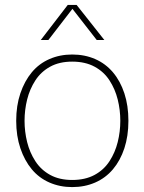

<svg xmlns="http://www.w3.org/2000/svg" viewBox="-20 -752 587 782"><path d="M274 10Q224 10 181.5 -8.5Q139 -27 109.5 -62.5Q80 -98 63 -148Q46 -198 46 -260Q46 -322 63 -372Q80 -422 109.5 -457.5Q139 -493 181.5 -511.5Q224 -530 274 -530Q325 -530 367.5 -511.5Q410 -493 440 -457.5Q470 -422 486.5 -372Q503 -322 503 -260Q503 -198 486.5 -148Q470 -98 440 -62.5Q410 -27 367.5 -8.5Q325 10 274 10ZM274 -19Q327 -19 365 -39.5Q403 -60 426 -95.5Q449 -131 459.5 -173.5Q470 -216 470 -260Q470 -304 459.5 -346.5Q449 -389 426 -424.5Q403 -460 365 -480.5Q327 -501 274 -501Q222 -501 184.5 -480.5Q147 -460 124 -424.5Q101 -389 90.5 -346.5Q80 -304 80 -260Q80 -216 90.5 -173.5Q101 -131 124 -95.5Q147 -60 184.5 -39.5Q222 -19 274 -19ZM146 -589 256 -732H292L405 -589H374L275 -716L177 -589Z"/></svg>

Font: Murecho Thin ExtraLight
Style: Regular
Weight: 250
Version: Version 1.010